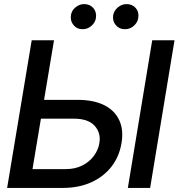

<svg xmlns="http://www.w3.org/2000/svg" viewBox="-20 -926 880 946"><path d="M163.1 -434.1H359.9Q440.9 -434.1 493.2 -408Q545.4 -381.8 567.6 -333.7Q589.8 -285.6 578.6 -220.7Q567.9 -155.3 529.8 -105.7Q491.7 -56.2 430.2 -28.1Q368.7 0 287.6 0H15.1L136.2 -727.5H246.1L140.1 -92.8H303.2Q350.6 -92.8 386 -110.8Q421.4 -128.9 443.1 -158.7Q464.8 -188.5 469.7 -221.7Q478 -271 446.3 -306.2Q414.6 -341.3 344.2 -341.3H147.9ZM839.8 -727.5 719.7 0H609.9L730 -727.5ZM386.2 -782.2Q359.4 -781.7 342.3 -802.5Q325.2 -823.2 329.6 -851.1Q333 -874.5 352.3 -890.1Q371.6 -905.8 394.5 -905.8Q423.3 -905.8 440.2 -886Q457 -866.2 452.6 -836.9Q449.2 -814.9 430.2 -798.3Q411.1 -781.7 386.2 -782.2ZM594.7 -782.2Q568.4 -781.7 550.8 -802Q533.2 -822.3 537.6 -851.1Q542 -874.5 561.3 -890.1Q580.6 -905.8 603 -905.8Q632.3 -905.8 649.2 -886Q666 -866.2 661.1 -836.9Q657.7 -814.9 638.9 -798.3Q620.1 -781.7 594.7 -782.2Z"/></svg>

Font: Inter Tight Medium
Style: Italic
Weight: 500
Italic angle: -9.39999°
Designer: Rasmus Andersson
Foundry: rsms
Version: Version 3.004